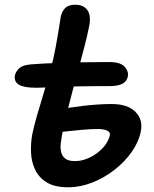

<svg xmlns="http://www.w3.org/2000/svg" viewBox="-20 -784 652 814"><path d="M269 10Q212 10 178.5 -10.5Q145 -31 129 -64.5Q113 -98 111.5 -138Q110 -178 117 -216Q124 -249 136.5 -293Q149 -337 164.5 -387Q180 -437 194 -487.5Q208 -538 216 -584Q221 -609 225 -634.5Q229 -660 232.5 -681Q236 -702 237 -710Q242 -736 256.5 -750Q271 -764 299 -764Q334 -764 350.5 -741Q367 -718 358 -673Q351 -637 339.5 -592Q328 -547 314.5 -498Q301 -449 288 -400Q275 -351 264 -307Q253 -263 246 -229Q241 -202 238 -179Q235 -156 239.5 -138.5Q244 -121 257.5 -111Q271 -101 298 -101Q321 -101 344.5 -109.5Q368 -118 389.5 -133.5Q411 -149 426 -169Q441 -189 446 -212Q448 -223 434.5 -230Q421 -237 396 -237Q366 -237 331.5 -234Q297 -231 266.5 -227.5Q236 -224 218 -223Q202 -222 188 -227Q174 -232 167 -242.5Q160 -253 163 -269Q167 -285 174 -294Q181 -303 194 -308Q207 -313 224 -318Q241 -322 269 -326.5Q297 -331 330.5 -335Q364 -339 396 -341Q428 -343 453 -343Q521 -343 554 -310Q587 -277 577 -227Q568 -182 538.5 -140Q509 -98 465.5 -64Q422 -30 371 -10Q320 10 269 10ZM133 -412Q81 -412 60 -425Q39 -438 43 -464Q48 -483 62.5 -495.5Q77 -508 110 -511Q162 -515 219.5 -517Q277 -519 333.5 -520Q390 -521 442 -521Q491 -521 508.5 -501Q526 -481 522 -460Q518 -439 499 -429Q480 -419 447 -419Q360 -419 297 -417.5Q234 -416 193.5 -414Q153 -412 133 -412Z"/></svg>

Font: Shantell Sans SemiBold
Style: Italic
Weight: 600
Italic angle: -11°
Designer: Stephen Nixon, Anya Danilova, Shantell Martin
Foundry: Arrow Type
Version: Version 1.011;[c5ecc13dd]